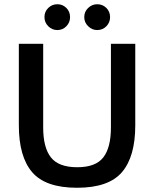

<svg xmlns="http://www.w3.org/2000/svg" viewBox="-20 -875 728 907"><path d="M344 12Q195 12 132 -61.5Q69 -135 69 -283V-668H184V-273Q184 -178 220.5 -131.5Q257 -85 345 -85Q432 -85 468 -131.5Q504 -178 504 -273V-668H619V-283Q619 -135 556 -61.5Q493 12 344 12ZM439 -733Q415 -733 396.5 -751Q378 -769 378 -794Q378 -820 396.5 -837.5Q415 -855 439 -855Q465 -855 482.5 -837.5Q500 -820 500 -794Q500 -769 482.5 -751Q465 -733 439 -733ZM251 -733Q226 -733 208 -751Q190 -769 190 -794Q190 -820 208 -837.5Q226 -855 251 -855Q276 -855 293.5 -837.5Q311 -820 311 -794Q311 -769 293.5 -751Q276 -733 251 -733Z"/></svg>

Font: Atkinson Hyperlegible Next Medium
Style: Regular
Weight: 500
Designer: Elliott Scott, Megan Eiswerth, Linus Boman, Theodore Petrosky, Letters from Sweden
Foundry: Applied Design Works, Letters from Sweden
Version: Version 2.001